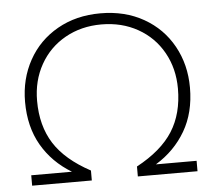

<svg xmlns="http://www.w3.org/2000/svg" viewBox="-51 -770 927 827"><g transform="rotate(-5 412.5 -357.0)"><path d="M55 -45H231Q148 -95 102 -174.5Q56 -254 56 -362Q56 -461 100.5 -541.5Q145 -622 226 -668Q307 -714 412 -714Q518 -714 599 -668Q680 -622 724.5 -541.5Q769 -461 769 -362Q769 -254 722.5 -174.5Q676 -95 594 -45H770V0H512V-43Q620 -101 668.5 -177.5Q717 -254 717 -362Q717 -449 678 -518.5Q639 -588 569.5 -627Q500 -666 412 -666Q325 -666 255.5 -627Q186 -588 147 -518.5Q108 -449 108 -362Q108 -254 156.5 -177.5Q205 -101 313 -43V0H55Z"/></g></svg>

Font: Prompt ExtraLight
Style: Regular
Weight: 275
Designer: Katatrad Team
Foundry: CadsonDemak
Version: Version 1.000